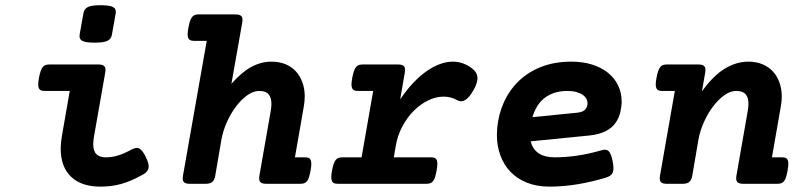

<svg xmlns="http://www.w3.org/2000/svg" viewBox="-20 -695 3038 726"><path d="M403.3 -564.5Q401.9 -556.2 397.9 -550.3Q394 -544.4 386.5 -540.8Q378.9 -537.1 367.2 -535.4Q355.5 -533.7 337.9 -533.7Q303.2 -533.7 290.8 -540.8Q278.3 -547.9 281.2 -564.5L295.4 -644.5Q296.9 -652.8 300.8 -658.7Q304.7 -664.6 312 -668.2Q319.3 -671.9 331.1 -673.6Q342.8 -675.3 360.4 -675.3Q395 -675.3 407.7 -668.2Q420.4 -661.1 417.5 -644.5ZM149.4 -351.1Q141.1 -351.1 135.7 -353Q130.4 -355 127.4 -360.4Q124.5 -365.7 124.5 -375.5Q124.5 -385.3 127.4 -400.9Q130.4 -416.5 133.8 -426.3Q137.2 -436 141.8 -441.7Q146.5 -447.3 152.6 -449.2Q158.7 -451.2 167 -451.2H352.5Q369.1 -451.2 375 -444.1Q380.9 -437 377.9 -420.4L335 -176.3Q334 -169.4 333.3 -162.8Q332.5 -156.2 332.5 -150.4Q332.5 -124 344.5 -112.1Q356.4 -100.1 379.9 -100.1Q392.1 -100.1 403.3 -101.8Q414.6 -103.5 426.5 -107.2Q438.5 -110.8 451.2 -116.5Q463.9 -122.1 479 -130.4Q497.6 -140.1 509.3 -131.8Q521 -123.5 532.2 -99.6Q537.1 -88.9 540 -79.8Q543 -70.8 542.2 -63Q541.5 -55.2 536.9 -48.6Q532.2 -42 522.5 -36.1Q499 -22.9 478.5 -13.9Q458 -4.9 438.5 0.5Q418.9 5.9 399.7 8.3Q380.4 10.7 359.4 10.7Q287.6 10.7 248.5 -26.9Q209.5 -64.5 209.5 -132.8Q209.5 -154.8 213.9 -179.7L243.7 -351.1Z M855 -377.9Q892.1 -420.9 929.4 -441.4Q966.8 -461.9 1006.3 -461.9Q1035.6 -461.9 1059.1 -452.4Q1082.5 -442.9 1098.6 -425.3Q1114.7 -407.7 1123.5 -383.5Q1132.3 -359.4 1132.3 -330.1Q1132.3 -321.3 1131.3 -311.8Q1130.4 -302.2 1128.9 -293L1095.2 -100.1H1132.8Q1141.1 -100.1 1146.5 -98.1Q1151.9 -96.2 1154.5 -90.6Q1157.2 -85 1157.2 -75.2Q1157.2 -65.4 1154.3 -49.8Q1151.4 -34.2 1148.2 -24.4Q1145 -14.6 1140.4 -9.3Q1135.7 -3.9 1129.6 -2Q1123.5 0 1115.2 0H986.3Q969.7 0 963.9 -7.1Q958 -14.2 960.9 -30.8L1003.4 -273.9Q1006.3 -289.1 1006.3 -302.2Q1006.3 -325.7 995.8 -338.4Q985.4 -351.1 960 -351.1Q938 -351.1 915.3 -335Q892.6 -318.8 872.6 -292.5Q852.5 -266.1 837.6 -232.7Q822.8 -199.2 816.9 -165L793.9 -30.8Q791 -14.2 782.7 -7.1Q774.4 0 757.8 0H697.3Q680.7 0 674.8 -7.1Q668.9 -14.2 671.9 -30.8L761.7 -540.5H714.4Q706.1 -540.5 700.7 -542.5Q695.3 -544.4 692.4 -549.8Q689.5 -555.2 689.5 -564.9Q689.5 -574.7 692.4 -590.3Q695.3 -606 698.7 -615.7Q702.1 -625.5 706.8 -631.1Q711.4 -636.7 717.5 -638.7Q723.6 -640.6 731.9 -640.6H870.6Q887.2 -640.6 893.1 -633.5Q898.9 -626.5 896 -609.9Z M1485.4 -451.2Q1502 -451.2 1507.8 -444.1Q1513.7 -437 1510.7 -420.4L1493.2 -319.3Q1541.5 -390.1 1593.3 -426Q1645 -461.9 1692.4 -461.9Q1732.9 -461.9 1767.1 -434.6Q1784.2 -420.9 1785.4 -402.1Q1786.6 -383.3 1771.5 -356Q1754.9 -326.2 1739.3 -316.9Q1723.6 -307.6 1709.5 -315.9Q1685.5 -329.6 1657.7 -329.6Q1628.4 -329.6 1599.1 -315.4Q1569.8 -301.3 1544.7 -276.1Q1519.5 -251 1501.2 -216.6Q1482.9 -182.1 1476.1 -141.6L1469.2 -100.1H1609.4Q1617.7 -100.1 1623 -98.1Q1628.4 -96.2 1631.1 -90.6Q1633.8 -85 1633.8 -75.2Q1633.8 -65.4 1630.9 -49.8Q1627.9 -34.2 1624.8 -24.4Q1621.6 -14.6 1616.9 -9.3Q1612.3 -3.9 1606.2 -2Q1600.1 0 1591.8 0H1257.8Q1249.5 0 1243.9 -2Q1238.3 -3.9 1235.6 -9.3Q1232.9 -14.6 1232.7 -24.4Q1232.4 -34.2 1235.4 -49.8Q1238.3 -65.4 1241.7 -75.2Q1245.1 -85 1249.8 -90.6Q1254.4 -96.2 1260.7 -98.1Q1267.1 -100.1 1275.4 -100.1H1347.2L1391.1 -351.1H1334Q1325.7 -351.1 1320.3 -353Q1314.9 -355 1312 -360.4Q1309.1 -365.7 1309.1 -375.5Q1309.1 -385.3 1312 -400.9Q1314.9 -416.5 1318.4 -426.3Q1321.8 -436 1326.4 -441.7Q1331.1 -447.3 1337.2 -449.2Q1343.3 -451.2 1351.6 -451.2Z M1986.8 -160.6Q1994.1 -130.4 2017.1 -115.2Q2040 -100.1 2077.1 -100.1Q2116.7 -100.1 2160.4 -106.2Q2204.1 -112.3 2255.4 -127Q2263.7 -129.4 2270 -128.9Q2276.4 -128.4 2281.2 -123.8Q2286.1 -119.1 2289.8 -109.9Q2293.5 -100.6 2296.4 -85.9Q2299.3 -70.8 2299.6 -60.3Q2299.8 -49.8 2296.9 -42.7Q2293.9 -35.6 2287.8 -31.2Q2281.7 -26.9 2272.5 -23.9Q2220.7 -7.8 2165.5 1.5Q2110.4 10.7 2057.6 10.7Q2009.8 10.7 1972.7 -4.2Q1935.5 -19 1910.4 -45.2Q1885.3 -71.3 1872.1 -107.2Q1858.9 -143.1 1858.9 -185.1Q1858.9 -210.4 1863.3 -236.1Q1867.7 -261.7 1876.5 -286.4Q1885.3 -311 1898.7 -334Q1912.1 -356.9 1930.2 -377Q1967.3 -417.5 2020.3 -439.7Q2073.2 -461.9 2140.6 -461.9Q2183.6 -461.9 2218.8 -450.9Q2253.9 -439.9 2278.8 -419.9Q2303.7 -399.9 2317.1 -372.3Q2330.6 -344.7 2330.6 -311Q2330.6 -292.5 2325.7 -271.2Q2320.8 -250 2308.6 -231.9Q2294.4 -210.9 2269.5 -198.7Q2244.6 -186.5 2208 -182.6ZM2126 -351.1Q2075.7 -351.1 2042 -326.7Q2008.3 -302.2 1993.2 -252L2163.6 -269Q2185.5 -271.5 2193.6 -281.7Q2201.7 -292 2201.7 -304.7Q2201.7 -313 2197.3 -321.3Q2192.9 -329.6 2183.6 -336.2Q2174.3 -342.8 2159.9 -346.9Q2145.5 -351.1 2126 -351.1Z M2531.7 -351.1H2484.4Q2476.1 -351.1 2470.7 -353Q2465.3 -355 2462.4 -360.4Q2459.5 -365.7 2459.5 -375.5Q2459.5 -385.3 2462.4 -400.9Q2465.3 -416.5 2468.8 -426.3Q2472.2 -436 2476.8 -441.7Q2481.4 -447.3 2487.5 -449.2Q2493.7 -451.2 2502 -451.2H2621.1Q2637.7 -451.2 2643.6 -444.1Q2649.4 -437 2646.5 -420.4L2634.3 -349.6Q2677.2 -409.2 2720.7 -435.5Q2764.2 -461.9 2810.1 -461.9Q2839.4 -461.9 2862.8 -452.1Q2886.2 -442.4 2902.3 -425Q2918.5 -407.7 2927.2 -383.3Q2936 -358.9 2936 -329.6Q2936 -320.8 2935.1 -311.5Q2934.1 -302.2 2932.6 -293L2898.9 -100.1H2936.5Q2944.8 -100.1 2950.2 -98.1Q2955.6 -96.2 2958.3 -90.6Q2960.9 -85 2960.9 -75.2Q2960.9 -65.4 2958 -49.8Q2955.1 -34.2 2951.9 -24.4Q2948.7 -14.6 2944.1 -9.3Q2939.5 -3.9 2933.3 -2Q2927.2 0 2918.9 0H2790Q2773.4 0 2767.6 -7.1Q2761.7 -14.2 2764.6 -30.8L2807.1 -273.9Q2810.1 -290 2810.1 -303.2Q2810.1 -326.2 2799.3 -338.6Q2788.6 -351.1 2763.7 -351.1Q2741.7 -351.1 2719 -335Q2696.3 -318.8 2676.3 -292.5Q2656.2 -266.1 2641.4 -232.7Q2626.5 -199.2 2620.6 -165L2597.7 -30.8Q2594.7 -14.2 2586.4 -7.1Q2578.1 0 2561.5 0H2501Q2484.4 0 2478.5 -7.1Q2472.7 -14.2 2475.6 -30.8Z"/></svg>

Font: Courier Prime
Style: Bold Italic
Weight: 700
Monospace: yes
Designer: Alan Dague-Greene
Foundry: Quote-Unquote Apps
Version: Version 1.202